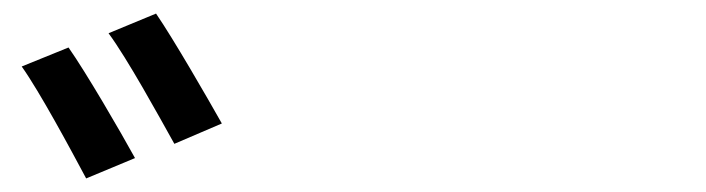

<svg xmlns="http://www.w3.org/2000/svg" viewBox="-20 -865 1040 283"><path d="M81 -795 12 -767C39 -729 84 -645 107 -602L179 -632C157 -672 107 -758 81 -795ZM210 -845 140 -816C168 -778 213 -696 237 -653L307 -683C285 -722 236 -807 210 -845Z"/></svg>

Font: Noto Sans HK Medium
Style: Regular
Weight: 500
Designer: Ryoko NISHIZUKA 西塚涼子 (kana, bopomofo & ideographs); Paul D. Hunt (Latin, Greek & Cyrillic); Sandoll Communications 산돌커뮤니
Foundry: Adobe
Version: Version 2.002;hotconv 1.0.116;makeotfexe 2.5.65601